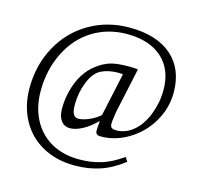

<svg xmlns="http://www.w3.org/2000/svg" viewBox="-120 -795 1160 1114"><g transform="rotate(15 460.5 -238.0)"><path d="M711.9 89.8Q643.1 143.6 573 166.7Q502.9 189.9 421.9 189.9Q312 189.9 228.3 143.8Q144.5 97.7 98.9 13.7Q53.2 -70.3 53.2 -176.8Q53.2 -315.4 114.5 -427.7Q175.8 -540 283.9 -603Q392.1 -666 523.9 -666Q688 -666 778.1 -587.4Q868.2 -508.8 868.2 -367.2Q868.2 -274.4 820.8 -192.6Q773.4 -110.8 692.9 -61.5Q612.3 -12.2 524.9 -12.2Q493.2 -12.2 493.2 -37.1Q493.2 -61.5 497.1 -98.1Q454.6 -55.7 413.6 -33.9Q372.6 -12.2 339.8 -12.2Q304.7 -12.2 285.4 -38.8Q266.1 -65.4 266.1 -109.9Q266.1 -168 281 -223.4Q295.9 -278.8 323 -321.8Q350.1 -364.7 390.9 -394.8Q431.6 -424.8 470.7 -435.8Q509.8 -446.8 573.2 -446.8H590.8Q609.4 -446.8 632.8 -443.8L577.1 -185.1Q573.2 -168 569.6 -140.1Q565.9 -112.3 565.9 -100.1Q565.9 -82 575 -75.9Q584 -69.8 602.1 -69.8Q658.7 -69.8 705.6 -109.6Q752.4 -149.4 779.8 -220.2Q807.1 -291 807.1 -366.2Q807.1 -489.3 731 -557.6Q654.8 -626 521 -626Q407.2 -626 316.2 -570.6Q225.1 -515.1 172.6 -410.4Q120.1 -305.7 120.1 -178.2Q120.1 -83 158 -8.8Q195.8 65.4 267.6 107.2Q339.4 148.9 437 148.9Q509.3 148.9 570.1 130.1Q630.9 111.3 695.8 64.9ZM556.2 -394 532.2 -396Q468.8 -396 426 -374.3Q383.3 -352.5 357.7 -288.1Q332 -223.6 332 -150.9Q332 -78.1 371.1 -78.1Q398.4 -78.1 434.3 -93.3Q470.2 -108.4 500 -133.8Z"/></g></svg>

Font: Tinos
Style: Regular
Weight: 400
Designer: Steve Matteson
Foundry: Monotype Imaging Inc.
Version: Version 1.23